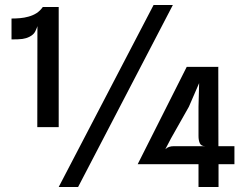

<svg xmlns="http://www.w3.org/2000/svg" viewBox="-20 -747 981 767"><path d="M129 -239 129.5 -647 151 -719H214.5V-239ZM26 -589.5V-673Q43 -673 60.2 -674.5Q77.5 -676 93.5 -680.5Q112 -685.5 126 -694.5Q140 -703.5 151 -719L131.5 -648.5Q127.5 -635 121 -621.8Q114.5 -608.5 97.5 -600Q84.5 -593.5 70 -591.5Q55.5 -589.5 26 -589.5ZM214.5 0 593.5 -727H670.5L292 0ZM773 0V-91H530L726 -480H853L852 -478.5L852.5 -163H916.5V-91H853V0ZM640.5 -151Q647.5 -157.5 655.5 -160.2Q663.5 -163 674 -163H800.5Q783.5 -163 778.2 -174.8Q773 -186.5 773 -203.5V-321L775.5 -415L734.5 -320.5L663 -194Z"/></svg>

Font: Spline Sans
Style: Regular
Weight: 400
Designer: Eben Sorkin, Mirko Velimirovic
Foundry: Sorkin Type
Version: Version 1.001